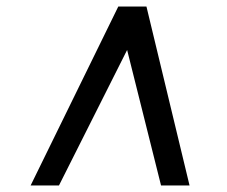

<svg xmlns="http://www.w3.org/2000/svg" viewBox="-20 -768 693 586"><path d="M73.5 -202 341 -748H427L558.5 -202H471.5L368 -615.5L160 -202Z"/></svg>

Font: Merriweather Medium
Style: Italic
Weight: 500
Italic angle: -7.8°
Version: Version 2.101